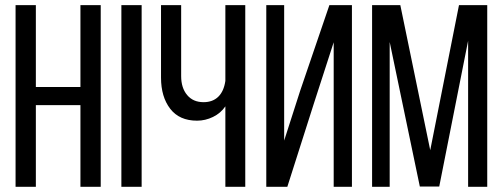

<svg xmlns="http://www.w3.org/2000/svg" viewBox="-20 -720 1938 740"><path d="M290 -314.9H118.2V0H40V-700.2H118.2V-384.8H290V-700.2H368.2V0H290Z M447.8 -700.2H525.9V0H447.8Z M848.6 0V-310.1Q830.6 -283.7 801 -269.3Q771.5 -254.9 739.3 -254.9Q671.4 -254.9 636 -300.8Q600.6 -346.7 600.6 -420.9V-700.2H678.2V-426.8Q678.2 -381.3 701.2 -353.8Q724.1 -326.2 764.6 -326.2Q799.8 -326.2 821.3 -347.2Q842.8 -368.2 848.6 -408.2V-700.2H925.3V0Z M1266.1 -557.1 1190.4 -323.2 1087.4 0H1006.3V-700.2H1075.2V-178.2L1137.2 -371.1L1249.5 -700.2H1336.4V0H1266.1Z M1784.2 -563 1672.9 -1H1598.1L1481.9 -558.1V0H1414.1V-700.2H1522.9L1638.2 -141.1L1749 -700.2H1857.9V0H1784.2Z"/></svg>

Font: Bebas Neue Regular
Style: Regular
Weight: 400
Designer: Ryoichi Tsunekawa
Foundry: Ryoichi Tsunekawa
Version: Version 001.003